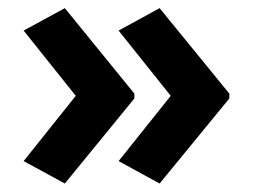

<svg xmlns="http://www.w3.org/2000/svg" viewBox="-20 -486 611 464"><path d="M534.2 -248 365.7 -42.5 266.6 -96.7 392.6 -254.4 266.6 -412.1 365.7 -466.3 534.2 -259.8ZM304.7 -248 136.7 -42.5 37.1 -96.7 163.1 -254.4 37.1 -412.1 136.7 -466.3 304.7 -259.8Z"/></svg>

Font: Bpm'online Open Sans
Style: Bold
Weight: 700
Foundry: Ascender Corporation
Version: Version 1.10